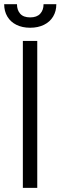

<svg xmlns="http://www.w3.org/2000/svg" viewBox="-26 -904 291 924"><path d="M153.3 0H84V-707H153.3ZM119.1 -770.5Q81.1 -770.5 52.7 -784.7Q24.4 -798.8 9.3 -824.5Q-5.9 -850.1 -5.9 -883.8H55.7Q55.7 -855.5 71.3 -837.9Q86.9 -820.3 119.1 -820.3Q151.4 -820.3 167.5 -837.9Q183.6 -855.5 183.6 -883.8H245.1Q245.1 -850.1 229.7 -824.5Q214.4 -798.8 185.8 -784.7Q157.2 -770.5 119.1 -770.5Z"/></svg>

Font: Pretendard Light
Style: Regular
Weight: 300
Designer: Base glyphs from Inter by Rasmus Andersson; Hangeul glyphs from Noto Sans CJK(Source Han Sans) by Jang Soo-young and Kan
Foundry: Kil Hyung-jin
Version: Version 1.309